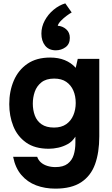

<svg xmlns="http://www.w3.org/2000/svg" viewBox="-20 -877 665 1141"><path d="M309 244Q247 244 195 224.5Q143 205 107 163Q71 121 58 55H201Q208 75 223.5 88.5Q239 102 261.5 109Q284 116 309 116Q356 116 382 96Q408 76 418 43.5Q428 11 428 -28V-65Q410 -36 383 -21Q356 -6 326.5 0.5Q297 7 270 7Q187 7 135 -30Q83 -67 59 -127.5Q35 -188 35 -258Q35 -335 62 -398Q89 -461 143 -498Q197 -535 278 -535Q327 -535 365 -519.5Q403 -504 430 -474L442 -527H570V-67Q570 29 545 98.5Q520 168 462.5 206Q405 244 309 244ZM301 -119Q345 -119 373.5 -139Q402 -159 416 -192.5Q430 -226 430 -265Q430 -306 416 -338.5Q402 -371 374 -390.5Q346 -410 302 -410Q254 -410 226 -387.5Q198 -365 186.5 -331.5Q175 -298 175 -261Q175 -223 187 -190.5Q199 -158 227 -138.5Q255 -119 301 -119ZM312 -578Q270 -578 248 -606Q226 -634 226 -677Q226 -718 246 -755Q266 -792 298.5 -819Q331 -846 368 -857L406 -803Q393 -796 375 -782.5Q357 -769 342 -753.5Q327 -738 323 -724Q352 -722 373.5 -703Q395 -684 395 -652Q395 -615 369.5 -596.5Q344 -578 312 -578Z"/></svg>

Font: Onest
Style: Bold
Weight: 700
Designer: Dmitri Voloshin, Andrey Kudryavtsev
Foundry: Dmitri Voloshin, Andrey Kudryavtsev
Version: Version 1.000;gftools[0.9.33]